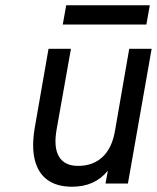

<svg xmlns="http://www.w3.org/2000/svg" viewBox="-20 -696 595 728"><path d="M253 12Q195.5 12 159.8 -14Q124 -40 111.8 -90.2Q99.5 -140.5 112 -213L164 -511H249L195 -207Q182.5 -138 203.5 -102.5Q224.5 -67 276 -67Q333 -67 369 -101Q405 -135 416 -200L470 -511H555L465 0H380L389 -49Q364.5 -18.5 330.5 -3.2Q296.5 12 253 12ZM218 -603 231 -676H548L535 -603Z"/></svg>

Font: Overpass
Style: Italic
Weight: 400
Italic angle: -10°
Designer: Delve Withrington, Dave Bailey, Thomas Jockin
Foundry: Delve Fonts LLC
Version: Version 4.000